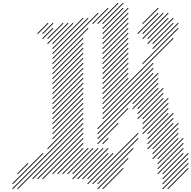

<svg xmlns="http://www.w3.org/2000/svg" viewBox="-20 -1310 1366 1370"><path d="M71.4 40 575.7 -464.3 571.4 -468.6 67.1 35.7ZM107.1 40 575.7 -428.6 571.4 -432.9 102.9 35.7ZM71.4 4.3 290 -214.3 285.7 -218.6 67.1 0ZM214.3 -31.4 575.7 -392.9 571.4 -397.1 210 -35.7ZM250 -31.4 575.7 -357.1 571.4 -361.4 245.7 -35.7ZM285.7 -31.4 575.7 -321.4 571.4 -325.7 281.4 -35.7ZM107.1 -67.1 182.9 -142.9 178.6 -147.1 102.9 -71.4ZM357.1 -67.1 575.7 -285.7 571.4 -290 352.9 -71.4ZM392.9 -67.1 575.7 -250 571.4 -254.3 388.6 -71.4ZM428.6 -67.1 611.4 -250 607.1 -254.3 424.3 -71.4ZM464.3 -67.1 647.1 -250 642.9 -254.3 460 -71.4ZM500 -67.1 682.9 -250 678.6 -254.3 495.7 -71.4ZM571.4 -31.4 754.3 -214.3 750 -218.6 567.1 -35.7ZM607.1 -31.4 790 -214.3 785.7 -218.6 602.9 -35.7ZM607.1 4.3 968.6 -357.1 964.3 -361.4 602.9 0ZM642.9 4.3 968.6 -321.4 964.3 -325.7 638.6 0ZM678.6 4.3 932.9 -250 928.6 -254.3 674.3 0ZM678.6 40 897.1 -178.6 892.9 -182.9 674.3 35.7ZM714.3 40 861.4 -107.1 857.1 -111.4 710 35.7ZM535.7 -31.4 754.3 -250 750 -254.3 531.4 -35.7ZM500 -31.4 718.6 -250 714.3 -254.3 495.7 -35.7ZM321.4 -245.7 575.7 -500 571.4 -504.3 317.1 -250ZM357.1 -317.1 575.7 -535.7 571.4 -540 352.9 -321.4ZM357.1 -352.9 575.7 -571.4 571.4 -575.7 352.9 -357.1ZM357.1 -388.6 575.7 -607.1 571.4 -611.4 352.9 -392.9ZM357.1 -424.3 575.7 -642.9 571.4 -647.1 352.9 -428.6ZM357.1 -460 575.7 -678.6 571.4 -682.9 352.9 -464.3ZM357.1 -495.7 575.7 -714.3 571.4 -718.6 352.9 -500ZM357.1 -531.4 575.7 -750 571.4 -754.3 352.9 -535.7ZM357.1 -567.1 575.7 -785.7 571.4 -790 352.9 -571.4ZM357.1 -602.9 575.7 -821.4 571.4 -825.7 352.9 -607.1ZM357.1 -638.6 575.7 -857.1 571.4 -861.4 352.9 -642.9ZM357.1 -674.3 575.7 -892.9 571.4 -897.1 352.9 -678.6ZM357.1 -710 575.7 -928.6 571.4 -932.9 352.9 -714.3ZM357.1 -745.7 575.7 -964.3 571.4 -968.6 352.9 -750ZM357.1 -781.4 575.7 -1000 571.4 -1004.3 352.9 -785.7ZM357.1 -817.1 575.7 -1035.7 571.4 -1040 352.9 -821.4ZM357.1 -852.9 611.4 -1107.1 607.1 -1111.4 352.9 -857.1ZM357.1 -888.6 682.9 -1214.3 678.6 -1218.6 352.9 -892.9ZM357.1 -924.3 611.4 -1178.6 607.1 -1182.9 352.9 -928.6ZM357.1 -960 575.7 -1178.6 571.4 -1182.9 352.9 -964.3ZM357.1 -995.7 504.3 -1142.9 500 -1147.1 352.9 -1000ZM321.4 -995.7 468.6 -1142.9 464.3 -1147.1 317.1 -1000ZM321.4 -1031.4 432.9 -1142.9 428.6 -1147.1 317.1 -1035.7ZM285.7 -1031.4 361.4 -1107.1 357.1 -1111.4 281.4 -1035.7ZM285.7 -1067.1 361.4 -1142.9 357.1 -1147.1 281.4 -1071.4ZM250 -1067.1 325.7 -1142.9 321.4 -1147.1 245.7 -1071.4ZM642.9 -1138.6 754.3 -1250 750 -1254.3 638.6 -1142.9ZM678.6 -1138.6 825.7 -1285.7 821.4 -1290 674.3 -1142.9ZM714.3 -1138.6 861.4 -1285.7 857.1 -1290 710 -1142.9ZM714.3 -1102.9 861.4 -1250 857.1 -1254.3 710 -1107.1ZM714.3 -1067.1 897.1 -1250 892.9 -1254.3 710 -1071.4ZM714.3 -1031.4 897.1 -1214.3 892.9 -1218.6 710 -1035.7ZM714.3 -995.7 897.1 -1178.6 892.9 -1182.9 710 -1000ZM714.3 -960 897.1 -1142.9 892.9 -1147.1 710 -964.3ZM714.3 -924.3 897.1 -1107.1 892.9 -1111.4 710 -928.6ZM714.3 -888.6 897.1 -1071.4 892.9 -1075.7 710 -892.9ZM714.3 -852.9 897.1 -1035.7 892.9 -1040 710 -857.1ZM714.3 -817.1 897.1 -1000 892.9 -1004.3 710 -821.4ZM714.3 -781.4 897.1 -964.3 892.9 -968.6 710 -785.7ZM714.3 -745.7 897.1 -928.6 892.9 -932.9 710 -750ZM714.3 -710 897.1 -892.9 892.9 -897.1 710 -714.3ZM714.3 -674.3 897.1 -857.1 892.9 -861.4 710 -678.6ZM714.3 -638.6 897.1 -821.4 892.9 -825.7 710 -642.9ZM714.3 -602.9 897.1 -785.7 892.9 -790 710 -607.1ZM714.3 -567.1 897.1 -750 892.9 -754.3 710 -571.4ZM714.3 -531.4 1218.6 -1035.7 1214.3 -1040 710 -535.7ZM714.3 -495.7 1075.7 -857.1 1071.4 -861.4 710 -500ZM678.6 -388.6 1075.7 -785.7 1071.4 -790 674.3 -392.9ZM678.6 -317.1 897.1 -535.7 892.9 -540 674.3 -321.4ZM678.6 -281.4 825.7 -428.6 821.4 -432.9 674.3 -285.7ZM678.6 -352.9 1111.4 -785.7 1107.1 -790 674.3 -357.1ZM714.3 -460 1075.7 -821.4 1071.4 -825.7 710 -464.3ZM714.3 -281.4 754.3 -321.4 750 -325.7 710 -285.7ZM928.6 -567.1 1111.4 -750 1107.1 -754.3 924.3 -571.4ZM928.6 -531.4 1111.4 -714.3 1107.1 -718.6 924.3 -535.7ZM964.3 -531.4 1111.4 -678.6 1107.1 -682.9 960 -535.7ZM964.3 -495.7 1147.1 -678.6 1142.9 -682.9 960 -500ZM964.3 -460 1147.1 -642.9 1142.9 -647.1 960 -464.3ZM1000 -460 1147.1 -607.1 1142.9 -611.4 995.7 -464.3ZM1000 -424.3 1182.9 -607.1 1178.6 -611.4 995.7 -428.6ZM1000 -388.6 1182.9 -571.4 1178.6 -575.7 995.7 -392.9ZM1000 -352.9 1182.9 -535.7 1178.6 -540 995.7 -357.1ZM1035.7 -352.9 1182.9 -500 1178.6 -504.3 1031.4 -357.1ZM1035.7 -317.1 1218.6 -500 1214.3 -504.3 1031.4 -321.4ZM1035.7 -281.4 1218.6 -464.3 1214.3 -468.6 1031.4 -285.7ZM1035.7 -245.7 1218.6 -428.6 1214.3 -432.9 1031.4 -250ZM1071.4 -245.7 1254.3 -428.6 1250 -432.9 1067.1 -250ZM1071.4 -210 1254.3 -392.9 1250 -397.1 1067.1 -214.3ZM1071.4 -174.3 1254.3 -357.1 1250 -361.4 1067.1 -178.6ZM1107.1 -174.3 1254.3 -321.4 1250 -325.7 1102.9 -178.6ZM1107.1 -138.6 1290 -321.4 1285.7 -325.7 1102.9 -142.9ZM1107.1 -102.9 1290 -285.7 1285.7 -290 1102.9 -107.1ZM1107.1 -67.1 1290 -250 1285.7 -254.3 1102.9 -71.4ZM1142.9 -67.1 1290 -214.3 1285.7 -218.6 1138.6 -71.4ZM1142.9 4.3 1325.7 -178.6 1321.4 -182.9 1138.6 0ZM1142.9 40 1325.7 -142.9 1321.4 -147.1 1138.6 35.7ZM1142.9 -31.4 1325.7 -214.3 1321.4 -218.6 1138.6 -35.7ZM1178.6 40 1325.7 -107.1 1321.4 -111.4 1174.3 35.7ZM1000 -852.9 1254.3 -1107.1 1250 -1111.4 995.7 -857.1ZM1071.4 -960 1254.3 -1142.9 1250 -1147.1 1067.1 -964.3ZM1035.7 -995.7 1218.6 -1178.6 1214.3 -1182.9 1031.4 -1000ZM1071.4 -995.7 1218.6 -1142.9 1214.3 -1147.1 1067.1 -1000ZM1035.7 -1031.4 1182.9 -1178.6 1178.6 -1182.9 1031.4 -1035.7ZM1000 -1031.4 1182.9 -1214.3 1178.6 -1218.6 995.7 -1035.7ZM964.3 -1067.1 1111.4 -1214.3 1107.1 -1218.6 960 -1071.4ZM1000 -1067.1 1147.1 -1214.3 1142.9 -1218.6 995.7 -1071.4ZM1000 -1138.6 1111.4 -1250 1107.1 -1254.3 995.7 -1142.9Z"/></svg>

Font: Gossip High Needlepoint
Style: Regular
Weight: 100
Width: 7
Designer: Deborah Khodanovich
Version: Version 1.001;Glyphs 3.3.1 (3343)